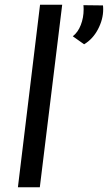

<svg xmlns="http://www.w3.org/2000/svg" viewBox="-20 -795 458 815"><path d="M244 -775 149 0H56L150 -775ZM289 -641Q311 -658 323 -689Q335 -720 335 -755Q335 -767 334 -773L417 -772Q418 -767 418 -755Q418 -713 396 -671Q374 -629 337 -607Z"/></svg>

Font: Josefin Sans
Style: Italic
Weight: 400
Italic angle: -7°
Designer: Santiago Orozco
Foundry: Typemade
Version: Version 2.000